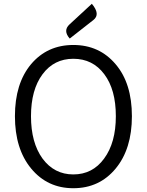

<svg xmlns="http://www.w3.org/2000/svg" viewBox="-20 -983 777 1016"><path d="M368 13Q231 13 145 -91Q59 -195 59 -368Q59 -541 144 -643Q230 -745 368 -745Q506 -745 592 -643Q678 -542 678 -368Q678 -195 592 -91Q506 13 368 13ZM205 -144Q267 -60 368 -60Q470 -60 531 -144Q593 -228 593 -368Q593 -509 532 -590Q471 -672 368 -672Q266 -672 205 -590Q144 -508 144 -368Q144 -228 205 -144ZM349 -779Q312 -821 348 -854L466 -963Q513 -907 474 -877Z"/></svg>

Font: Swei Half Moon CJK TC
Style: DemiLight
Weight: 350
Version: Version 2.125